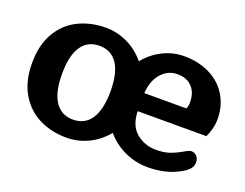

<svg xmlns="http://www.w3.org/2000/svg" viewBox="-87 -668 1085 849"><g transform="rotate(20 456.0 -243.5)"><path d="M29 -244Q29 -330 63.5 -388Q98 -446 156 -474Q214 -502 284 -502Q337 -502 386 -478.5Q435 -455 470 -412Q505 -455 552.5 -478.5Q600 -502 653 -502Q719 -502 772 -476Q825 -450 855 -401.5Q885 -353 885 -289Q885 -268 879 -244.5Q873 -221 864 -203H541Q542 -136 581.5 -103Q621 -70 674 -70Q708 -70 733 -77.5Q758 -85 792 -104Q795 -106 803.5 -110.5Q812 -115 816.5 -116.5Q821 -118 825 -118Q840 -118 850.5 -107Q861 -96 861 -78Q861 -61 851 -48.5Q841 -36 819 -23Q754 15 667 15Q609 15 558 -8.5Q507 -32 470 -75Q435 -32 386.5 -8.5Q338 15 284 15Q214 15 156.5 -13Q99 -41 64 -99.5Q29 -158 29 -244ZM398 -244Q398 -329 369 -373Q340 -417 284 -417Q228 -417 199 -373Q170 -329 170 -244Q170 -159 199 -114.5Q228 -70 284 -70Q340 -70 369 -114.5Q398 -159 398 -244ZM739 -288Q745 -302 745 -319Q745 -364 720 -390.5Q695 -417 651 -417Q607 -417 576 -382.5Q545 -348 541 -288Z"/></g></svg>

Font: Maitree
Style: Bold
Weight: 700
Designer: CadsonDemak Team
Foundry: CadsonDemak
Version: Version 1.002